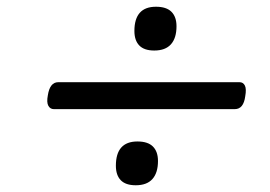

<svg xmlns="http://www.w3.org/2000/svg" viewBox="-20 -722 803 570"><path d="M140 -398Q129 -398 123.5 -408Q118 -418 122 -439Q128 -478 153 -478H691Q702 -478 707 -468Q712 -458 708 -436Q703 -398 677 -398ZM383 -172Q353 -172 338.5 -187Q324 -202 324 -230Q324 -266 340 -284Q356 -302 388 -302Q419 -302 434 -287Q449 -272 449 -244Q449 -209 432.5 -190.5Q416 -172 383 -172ZM438 -572Q408 -572 393.5 -587Q379 -602 379 -630Q379 -666 395 -684Q411 -702 443 -702Q474 -702 489 -687Q504 -672 504 -644Q504 -609 487.5 -590.5Q471 -572 438 -572Z"/></svg>

Font: Playwrite DE VA
Style: Regular
Weight: 400
Designer: Veronika Burian, José Scaglione
Foundry: TypeTogether
Version: Version 1.002